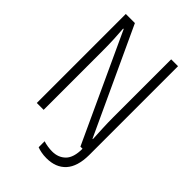

<svg xmlns="http://www.w3.org/2000/svg" viewBox="-263 -810 1089 1089"><g transform="rotate(45 281.5 -265.5)"><path d="M72 0V-714H145L439 -80H442Q440 -119 438 -162.5Q436 -206 436 -247V-714H491V0Q490 92 448.5 137.5Q407 183 332 183Q309 183 289 179Q269 175 257 170V122Q272 127 291 130Q310 133 328 133Q377 133 408 102Q439 71 439 0H422L124 -645H120Q123 -605 125 -564Q127 -523 127 -474V0Z"/></g></svg>

Font: Noto Sans Mono SemiCondensed Light
Style: Regular
Weight: 300
Width: 4
Designer: Monotype Design Team
Foundry: Monotype Imaging Inc.
Version: Version 2.014; ttfautohint (v1.8.4.7-5d5b)